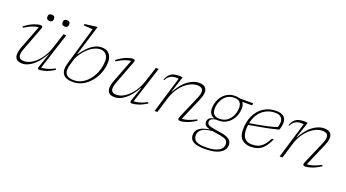

<svg xmlns="http://www.w3.org/2000/svg" viewBox="-65 -1457 4335 2404"><g transform="rotate(20 2102.0 -255.0)"><path d="M397.5 -26 463 -213.5H458.5Q391 -95.5 321 -42.8Q251 10 189 10Q134.5 10 110.2 -13.2Q86 -36.5 86 -77.5Q86 -120 110 -182L227.5 -487.5Q196 -487 152.2 -471.5Q108.5 -456 42.5 -415L34 -430.5Q106.5 -484 158.8 -503Q211 -522 237 -522Q259.5 -522 265.2 -512.8Q271 -503.5 263 -483L145.5 -173.5Q125 -120.5 125 -86.5Q125 -26.5 196 -26.5Q251.5 -26.5 307.2 -63Q363 -99.5 409.5 -163.8Q456 -228 483 -311.5L548 -512H586L428.5 -24Q458 -23.5 500 -34.2Q542 -45 604.5 -77L612 -61Q542 -17.5 492.5 -3.8Q443 10 419 10Q400.5 10 395.5 2Q390.5 -6 397.5 -26ZM327 -607.5Q307 -607.5 295 -618.8Q283 -630 283 -651.5Q283 -673.5 295 -683.5Q307 -693.5 327 -693.5Q347 -693.5 359 -683.5Q371 -673.5 371 -651.5Q371 -630 359 -618.8Q347 -607.5 327 -607.5ZM530 -607.5Q510 -607.5 498 -618.8Q486 -630 486 -651.5Q486 -673.5 498 -683.5Q510 -693.5 530 -693.5Q550 -693.5 562 -683.5Q574 -673.5 574 -651.5Q574 -630 562 -618.8Q550 -607.5 530 -607.5Z M869.5 -695.5Q860 -696.5 836.5 -698Q813 -699.5 787.8 -701Q762.5 -702.5 748 -703.5L752 -723L902.5 -742H919L795 -339.5H799.5Q833.5 -388 873.8 -429.5Q914 -471 960 -496.5Q1006 -522 1057 -522Q1127 -522 1160 -480.5Q1193 -439 1193 -378.5Q1193 -306 1167.8 -236.8Q1142.5 -167.5 1097.5 -111.8Q1052.5 -56 992.5 -23Q932.5 10 863.5 10Q708.5 10 708.5 -110Q708.5 -144 721.5 -188.5ZM755 -180.5Q743.5 -140.5 743.5 -111Q743.5 -64 773 -39.8Q802.5 -15.5 864.5 -15.5Q927.5 -15.5 980.5 -46.8Q1033.5 -78 1072.2 -130.5Q1111 -183 1132.5 -248Q1154 -313 1154 -380.5Q1154 -430.5 1125.5 -461.5Q1097 -492.5 1053.5 -492.5Q1009.5 -492.5 970 -474.2Q930.5 -456 897.5 -426.8Q864.5 -397.5 839 -364.5Q813.5 -331.5 797.2 -301.2Q781 -271 775.5 -251Z M1629 -26 1694.5 -213.5H1690Q1622.5 -95.5 1552.5 -42.8Q1482.5 10 1420.5 10Q1366 10 1341.8 -13.2Q1317.5 -36.5 1317.5 -77.5Q1317.5 -120 1341.5 -182L1459 -487.5Q1427.5 -487 1383.8 -471.5Q1340 -456 1274 -415L1265.5 -430.5Q1338 -484 1390.2 -503Q1442.5 -522 1468.5 -522Q1491 -522 1496.8 -512.8Q1502.5 -503.5 1494.5 -483L1377 -173.5Q1356.5 -120.5 1356.5 -86.5Q1356.5 -26.5 1427.5 -26.5Q1483 -26.5 1538.8 -63Q1594.5 -99.5 1641 -163.8Q1687.5 -228 1714.5 -311.5L1779.5 -512H1817.5L1660 -24Q1689.5 -23.5 1731.5 -34.2Q1773.5 -45 1836 -77L1843.5 -61Q1773.5 -17.5 1724 -3.8Q1674.5 10 1650.5 10Q1632 10 1627 2Q1622 -6 1629 -26Z M1930 -404H1918.5Q1935.5 -452.5 1960.5 -477.2Q1985.5 -502 2017.8 -510.8Q2050 -519.5 2089 -519.5Q2100 -519.5 2113.5 -518.2Q2127 -517 2135 -515L2064.5 -298.5H2069Q2134.5 -418 2209.5 -470Q2284.5 -522 2349.5 -522Q2407.5 -522 2433.8 -499Q2460 -476 2460 -434.5Q2460 -392.5 2433.5 -330L2302 -24Q2333 -24.5 2377 -37Q2421 -49.5 2487 -83.5L2494.5 -67.5Q2420.5 -21 2368.5 -5.5Q2316.5 10 2291.5 10Q2247.5 10 2269 -39.5L2398 -338.5Q2421 -392 2421 -425Q2421 -485.5 2342.5 -485.5Q2284.5 -485.5 2226 -449.2Q2167.5 -413 2120 -348.8Q2072.5 -284.5 2047 -200.5L1986.5 0H1948.5L2093.5 -481.5Q2086.5 -484 2076.5 -484.2Q2066.5 -484.5 2058 -484.5Q2011.5 -484.5 1980.2 -464Q1949 -443.5 1930 -404Z M2698.5 232.5Q2622 232.5 2578.5 218.2Q2535 204 2517 178Q2499 152 2499 117Q2499 85 2515 58.2Q2531 31.5 2570.2 11.5Q2609.5 -8.5 2679.5 -19Q2629.5 -32 2614.5 -49.8Q2599.5 -67.5 2599.5 -93Q2599.5 -118.5 2616.2 -138Q2633 -157.5 2684.5 -168Q2647 -179.5 2629 -207.5Q2611 -235.5 2611 -277Q2611 -320 2625.2 -363.2Q2639.5 -406.5 2667.8 -442.5Q2696 -478.5 2737.8 -500.2Q2779.5 -522 2834.5 -522Q2871.5 -522 2898.5 -512H3070Q3075.5 -512 3075.5 -503.5Q3075.5 -483 3065 -483H2941Q2965 -454 2965 -405.5Q2965 -362.5 2950.8 -319.2Q2936.5 -276 2908 -240Q2879.5 -204 2838 -182.2Q2796.5 -160.5 2741.5 -160.5Q2727 -160.5 2714 -162Q2665 -155.5 2648 -140.5Q2631 -125.5 2631 -103.5Q2631 -84 2642 -72Q2653 -60 2687.8 -51.5Q2722.5 -43 2793 -33Q2863.5 -23.5 2901.5 -7Q2939.5 9.5 2954 32Q2968.5 54.5 2968.5 84Q2968.5 125.5 2940.5 159.2Q2912.5 193 2853 212.8Q2793.5 232.5 2698.5 232.5ZM2743.5 -185.5Q2805.5 -185.5 2846.8 -217.5Q2888 -249.5 2909 -298.5Q2930 -347.5 2930 -397.5Q2930 -497 2832.5 -497Q2771 -497 2729.5 -465Q2688 -433 2667 -384Q2646 -335 2646 -285Q2646 -185.5 2743.5 -185.5ZM2536.5 109.5Q2536.5 137.5 2550.2 160Q2564 182.5 2600 195.2Q2636 208 2702.5 208Q2819.5 208 2874.2 174.2Q2929 140.5 2929 93.5Q2929 65.5 2917.8 47.5Q2906.5 29.5 2871.8 17.8Q2837 6 2765.5 -3.5Q2738 -7 2716 -11Q2615.5 -2 2576 30.5Q2536.5 63 2536.5 109.5Z M3472.5 -175.5Q3438 -99.5 3400.5 -59.2Q3363 -19 3321 -4.5Q3279 10 3230.5 10Q3159 10 3113.2 -30.5Q3067.5 -71 3067.5 -160Q3067.5 -267.5 3106.8 -349Q3146 -430.5 3217 -476.2Q3288 -522 3382.5 -522Q3516 -522 3516 -409.5Q3516 -368.5 3496.5 -314.5Q3420 -294 3329.2 -276Q3238.5 -258 3108.5 -236.5Q3104.5 -206 3104.5 -173.5Q3104.5 -22 3234 -22Q3280.5 -22 3316.8 -35.2Q3353 -48.5 3384.8 -81.8Q3416.5 -115 3448 -175.5ZM3375.5 -496Q3311.5 -496 3257.2 -468.2Q3203 -440.5 3165 -387.8Q3127 -335 3112.5 -260.5Q3255 -284 3338.2 -302.8Q3421.5 -321.5 3468.5 -338.5Q3482.5 -380.5 3479.8 -416.2Q3477 -452 3452.2 -474Q3427.5 -496 3375.5 -496Z M3596 -404H3584.5Q3601.5 -452.5 3626.5 -477.2Q3651.5 -502 3683.8 -510.8Q3716 -519.5 3755 -519.5Q3766 -519.5 3779.5 -518.2Q3793 -517 3801 -515L3730.5 -298.5H3735Q3800.5 -418 3875.5 -470Q3950.5 -522 4015.5 -522Q4073.5 -522 4099.8 -499Q4126 -476 4126 -434.5Q4126 -392.5 4099.5 -330L3968 -24Q3999 -24.5 4043 -37Q4087 -49.5 4153 -83.5L4160.5 -67.5Q4086.5 -21 4034.5 -5.5Q3982.5 10 3957.5 10Q3913.5 10 3935 -39.5L4064 -338.5Q4087 -392 4087 -425Q4087 -485.5 4008.5 -485.5Q3950.5 -485.5 3892 -449.2Q3833.5 -413 3786 -348.8Q3738.5 -284.5 3713 -200.5L3652.5 0H3614.5L3759.5 -481.5Q3752.5 -484 3742.5 -484.2Q3732.5 -484.5 3724 -484.5Q3677.5 -484.5 3646.2 -464Q3615 -443.5 3596 -404Z"/></g></svg>

Font: Newsreader Caption ExtraLight
Style: Italic
Weight: 275
Italic angle: -17°
Designer: Hugues Gentile
Foundry: Production Type
Version: Version 1.001